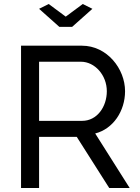

<svg xmlns="http://www.w3.org/2000/svg" viewBox="-20 -938 697 958"><path d="M223 -918 175 -894 276 -804H340L441 -894L393 -918L308 -855ZM85 0H175V-255H363L525 0H627L455 -272C545 -295 604 -384 604 -483C604 -595 514 -710 389 -710H85ZM175 -335V-630H384C453 -630 513 -563 513 -483C513 -405 464 -335 390 -335Z"/></svg>

Font: FIGSv2-sans-serif Medium
Style: Regular
Weight: 500
Designer: Matt McInerney, Pablo Impallari, Rodrigo Fuenzalida,Mirko Velimirovic
Foundry: Matt McInerney, Pablo Impallari, Rodrigo Fuenzalida
Version: Version 4.021;hotconv 1.0.109;makeotfexe 2.5.65596